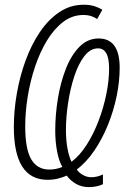

<svg xmlns="http://www.w3.org/2000/svg" viewBox="-20 -745 540 806"><path d="M352.5 40.5Q323.2 40.5 299.3 26.9Q275.4 13.2 260.3 -7.8Q242.2 0 222.2 4.9Q202.1 9.8 179.7 9.8Q38.1 9.8 38.1 -211.9Q38.1 -281.2 50.8 -353.5Q63.5 -425.8 87.9 -492.2Q112.3 -558.6 147.9 -611.1Q183.6 -663.6 229.5 -694.3Q275.4 -725.1 331.1 -725.1Q357.9 -725.1 376.7 -719Q395.5 -712.9 409.7 -704.1L387.7 -665Q378.4 -671.9 363.8 -677Q349.1 -682.1 329.6 -682.1Q283.7 -682.1 245.6 -653.3Q207.5 -624.5 177.7 -575.7Q147.9 -526.9 127.4 -465.8Q106.9 -404.8 96.4 -339.8Q85.9 -274.9 85.9 -214.4Q85.9 -118.7 111.3 -75.9Q136.7 -33.2 187 -33.2Q200.2 -33.2 214.4 -35.9Q228.5 -38.6 241.7 -44.4Q227.5 -68.4 219.7 -109.1Q211.9 -149.9 211.9 -196.8Q211.9 -263.7 223.1 -331.8Q234.4 -399.9 256.8 -457Q279.3 -514.2 313.7 -548.8Q348.1 -583.5 394 -583.5Q482.4 -583.5 482.4 -460.4Q482.4 -403.3 469.7 -341.6Q457 -279.8 433.3 -221.2Q409.7 -162.6 376.5 -113.5Q343.3 -64.5 302.2 -33.2Q312.5 -19 328.9 -10Q345.2 -1 363.3 -1Q387.7 -1 412.1 -12.7V28.3Q386.2 40.5 352.5 40.5ZM280.3 -65.9Q315.4 -92.3 344.2 -137.7Q373 -183.1 394 -238.3Q415 -293.5 426.5 -350.6Q438 -407.7 438 -457Q438 -501.5 426 -521.7Q414.1 -542 391.6 -542Q359.4 -542 334.2 -509.5Q309.1 -477.1 292 -425Q274.9 -373 265.9 -313.2Q256.8 -253.4 256.8 -199.2Q256.8 -155.8 263.4 -121.1Q270 -86.4 280.3 -65.9Z"/></svg>

Font: Open Sans Condensed Light
Style: Italic
Weight: 300
Width: 3
Italic angle: -12°
Designer: Monotype Design Team
Foundry: Monotype Imaging Inc.
Version: Version 3.000; ttfautohint (v1.8.4)